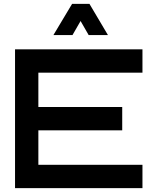

<svg xmlns="http://www.w3.org/2000/svg" viewBox="-20 -976 806 996"><path d="M356 -794 398 -867 440 -794H540L444 -956H354L257 -794ZM58 0H719V-121H179V-300H614V-421H179V-599H719V-720H58Z"/></svg>

Font: Orbitron SemiBold
Style: Regular
Weight: 600
Designer: Matt McInerney
Foundry: The League of Moveable Type
Version: Version 2.001